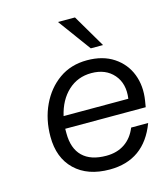

<svg xmlns="http://www.w3.org/2000/svg" viewBox="-109 -801 773 894"><g transform="rotate(-15 277.5 -354.0)"><path d="M254 -717H336L429 -559H370ZM82 -210Q82 -293 114 -361Q146 -429 203 -469.5Q260 -510 338 -510Q414 -510 466 -475.5Q518 -441 540 -384Q562 -327 551 -258L546 -228H158Q158 -217 158 -206Q158 -133 197 -95Q236 -57 311 -57Q363 -57 400 -82Q437 -107 456 -154H538Q477 9 310 9Q204 9 143 -49.5Q82 -108 82 -210ZM342 -447Q276 -447 229.5 -404Q183 -361 166 -287H478Q488 -358 449.5 -402.5Q411 -447 342 -447Z"/></g></svg>

Font: Overused Grotesk
Style: Italic
Weight: 400
Italic angle: -10°
Version: Version 0.003